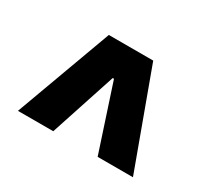

<svg xmlns="http://www.w3.org/2000/svg" viewBox="-76 -901 573 532"><g transform="rotate(30 210.5 -635.0)"><path d="M139 -789H281L394 -481H281L212 -691H208L139 -481H26Z"/></g></svg>

Font: Encode Sans Compressed
Style: ExtraBold
Weight: 800
Designer: Pablo Impallari, Andres Torresi
Foundry: Pablo Impallari, Andres Torresi
Version: Version 1.000; ttfautohint (v1.00) -l 8 -r 50 -G 200 -x 14 -